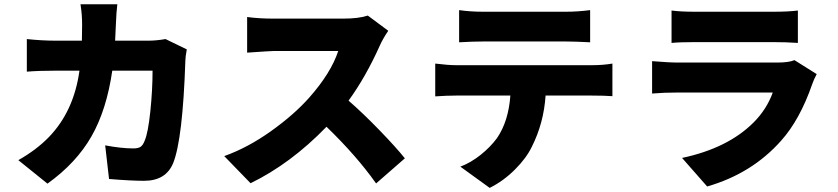

<svg xmlns="http://www.w3.org/2000/svg" viewBox="-20 -831 4040 926"><path d="M778.3 -642.6 880.9 -592.8Q874 -556.6 874 -538.1Q861.3 -160.2 815.4 -44.9Q780.3 41 674.8 41Q611.3 41 505.9 32.2L487.3 -129.9Q565.4 -115.2 623 -115.2Q647.5 -115.2 658.7 -123.5Q669.9 -131.8 677.7 -152.3Q694.3 -190.4 705.1 -294.4Q715.8 -398.4 715.8 -490.2H521.5Q494.1 -300.8 420.9 -172.9Q347.7 -44.9 209 54.7L68.4 -58.6Q156.2 -108.4 215.8 -169.9Q335.9 -293.9 363.3 -490.2H250Q167 -490.2 109.4 -485.4V-642.6Q182.6 -634.8 250 -634.8H375Q376 -661.1 376 -713.9Q376 -761.7 368.2 -810.5H545.9Q541 -771.5 539.1 -716.8Q537.1 -662.1 535.2 -634.8H695.3Q733.4 -634.8 778.3 -642.6Z M1753.9 -755.9 1852.5 -682.6Q1826.2 -643.6 1811.5 -610.4Q1744.1 -460 1661.1 -345.7Q1730.5 -285.2 1810.1 -203.1Q1889.6 -121.1 1932.6 -67.4L1793.9 53.7Q1699.2 -80.1 1554.7 -219.7Q1382.8 -42 1188.5 52.7L1061.5 -78.1Q1175.8 -119.1 1286.6 -198.2Q1397.5 -277.3 1470.7 -359.4Q1576.2 -478.5 1611.3 -585H1299.8Q1285.2 -585 1171.9 -577.1V-749Q1228.5 -741.2 1299.8 -741.2H1633.8Q1710 -741.2 1753.9 -755.9Z M2710 -630.9H2309.6Q2260.7 -630.9 2194.3 -627V-782.2Q2249 -774.4 2309.6 -774.4H2710Q2766.6 -774.4 2826.2 -782.2V-627Q2752 -630.9 2710 -630.9ZM2179.7 -516.6H2835Q2888.7 -516.6 2933.6 -524.4V-367.2Q2892.6 -370.1 2835 -370.1H2611.3Q2602.5 -237.3 2544.9 -123Q2518.6 -68.4 2463.4 -13.2Q2408.2 42 2341.8 75.2L2200.2 -27.3Q2250 -45.9 2297.9 -84Q2345.7 -122.1 2377 -165Q2432.6 -246.1 2441.4 -370.1H2179.7Q2135.7 -370.1 2079.1 -366.2V-524.4Q2141.6 -516.6 2179.7 -516.6Z M3811.5 -541 3918.9 -473.6Q3904.3 -446.3 3897.5 -425.8Q3837.9 -253.9 3748 -153.3Q3607.4 5.9 3390.6 68.4L3269.5 -69.3Q3490.2 -116.2 3614.3 -240.2Q3677.7 -303.7 3707 -384.8H3252Q3181.6 -384.8 3125 -379.9V-536.1Q3205.1 -529.3 3252 -529.3H3727.5Q3785.2 -529.3 3811.5 -541ZM3218.8 -624V-780.3Q3261.7 -774.4 3331.1 -774.4H3710Q3784.2 -774.4 3828.1 -780.3V-624Q3771.5 -627.9 3708 -627.9H3331.1Q3258.8 -627.9 3218.8 -624Z"/></svg>

Font: GenEi Gothic M Heavy
Style: Regular
Weight: 800
Designer: o_tamon (Modified); [Source Han Sans]
Ryoko NISHIZUKA  (kana & ideographs); Paul D. Hunt (Latin, Greek & Cyrillic); Wenl
Version: Version 1.1a;Original Version 1.004